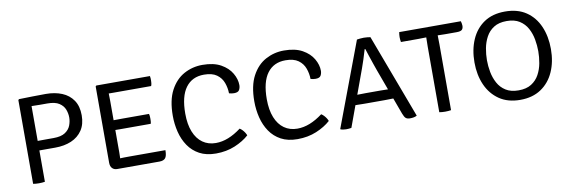

<svg xmlns="http://www.w3.org/2000/svg" viewBox="-46 -877 3597 1213"><g transform="rotate(-10 1753.0 -271.0)"><path d="M468.5 -373.5Q468.5 -316 442.8 -277.8Q417 -239.5 372 -220.2Q327 -201 268 -201Q254.5 -201 232.2 -201Q210 -201 187.5 -201Q165 -201 150 -201Q135 -201 136 -201V-261.5Q151.5 -262 177.5 -262.2Q203.5 -262.5 228.8 -262.5Q254 -262.5 268 -262.5Q317 -262.5 343 -279.8Q369 -297 378.8 -322.8Q388.5 -348.5 388.5 -373.5Q388.5 -399.5 378.8 -425Q369 -450.5 343 -467.5Q317 -484.5 268 -484.5Q247 -484.5 219 -484.5Q191 -484.5 166.5 -485.5V0Q158.5 1.5 148.5 2.2Q138.5 3 128.5 3Q119 3 108.8 2.2Q98.5 1.5 91 0V-537.5L96 -542.5Q143.5 -543.5 183.8 -544.5Q224 -545.5 268 -545.5Q326 -545.5 371.2 -527Q416.5 -508.5 442.5 -470.2Q468.5 -432 468.5 -373.5Z M587 -537.5 592 -542.5H660.5V-481Q660.5 -471.5 661 -458Q661.5 -444.5 661.5 -428.5V-99Q661.5 -89.5 661 -78.8Q660.5 -68 660.5 -62.5V0H630.5Q610.5 0 598.8 -12.5Q587 -25 587 -47.5ZM888.5 -308Q891 -300 891.5 -291Q892 -282 892 -276Q892 -269.5 891.5 -260.8Q891 -252 888.5 -244.5H715Q705 -244.5 691.2 -244.5Q677.5 -244.5 662.8 -244.8Q648 -245 635 -245.5V-307Q648 -307.5 662.8 -307.5Q677.5 -307.5 691.2 -307.8Q705 -308 715 -308ZM936 -542.5Q937.5 -534.5 937.8 -526.8Q938 -519 938 -512.5Q938 -506 937 -496.8Q936 -487.5 932.5 -479H715Q705 -479 691.2 -479Q677.5 -479 662.8 -479.2Q648 -479.5 635 -480V-542.5ZM951 -64.5Q951 -27.5 939.5 -13.8Q928 0 901.5 0H636V-61.5Q647 -62.5 658.5 -63.2Q670 -64 683.8 -64.2Q697.5 -64.5 716.5 -64.5Z M1409 -348.5Q1408.5 -383 1396.5 -416.2Q1384.5 -449.5 1355 -470.8Q1325.5 -492 1273 -492Q1197 -492 1155.8 -436.2Q1114.5 -380.5 1114.5 -270Q1114.5 -201 1134 -152.5Q1153.5 -104 1189.2 -78.8Q1225 -53.5 1273.5 -53.5Q1313.5 -53.5 1354 -69.5Q1394.5 -85.5 1436.5 -117Q1445.5 -111.5 1453.5 -103Q1461.5 -94.5 1467.5 -85Q1473.5 -75.5 1476.5 -67Q1440 -34 1385 -11Q1330 12 1263 12Q1201 12 1157.5 -11.5Q1114 -35 1086.8 -75.2Q1059.5 -115.5 1047 -166Q1034.5 -216.5 1034.5 -270Q1034.5 -370 1068 -432.8Q1101.5 -495.5 1156 -525Q1210.5 -554.5 1274 -554.5Q1346 -554.5 1392 -528.8Q1438 -503 1460.2 -464.5Q1482.5 -426 1482.5 -388.5Q1482.5 -371.5 1474.8 -357.5Q1467 -343.5 1441 -343.5Q1432 -343.5 1424.8 -344.8Q1417.5 -346 1409 -348.5Z M1932 -348.5Q1931.5 -383 1919.5 -416.2Q1907.5 -449.5 1878 -470.8Q1848.5 -492 1796 -492Q1720 -492 1678.8 -436.2Q1637.5 -380.5 1637.5 -270Q1637.5 -201 1657 -152.5Q1676.5 -104 1712.2 -78.8Q1748 -53.5 1796.5 -53.5Q1836.5 -53.5 1877 -69.5Q1917.5 -85.5 1959.5 -117Q1968.5 -111.5 1976.5 -103Q1984.5 -94.5 1990.5 -85Q1996.5 -75.5 1999.5 -67Q1963 -34 1908 -11Q1853 12 1786 12Q1724 12 1680.5 -11.5Q1637 -35 1609.8 -75.2Q1582.5 -115.5 1570 -166Q1557.5 -216.5 1557.5 -270Q1557.5 -370 1591 -432.8Q1624.5 -495.5 1679 -525Q1733.5 -554.5 1797 -554.5Q1869 -554.5 1915 -528.8Q1961 -503 1983.2 -464.5Q2005.5 -426 2005.5 -388.5Q2005.5 -371.5 1997.8 -357.5Q1990 -343.5 1964 -343.5Q1955 -343.5 1947.8 -344.8Q1940.5 -346 1932 -348.5Z M2264 -542.5Q2270 -544 2284.5 -545.2Q2299 -546.5 2308.5 -546.5Q2317.5 -546.5 2331 -545.2Q2344.5 -544 2350.5 -542.5L2552.5 -3.5Q2544 1.5 2532.5 3.8Q2521 6 2508 6Q2490.5 6 2481.2 -1.8Q2472 -9.5 2463.5 -32.5L2355 -328Q2348 -347 2339 -373.5Q2330 -400 2321 -426.8Q2312 -453.5 2305.5 -474.5H2301.5Q2293 -444.5 2281.8 -410.5Q2270.5 -376.5 2263.5 -357L2132.5 1Q2125.5 2.5 2116.5 3.2Q2107.5 4 2099.5 4Q2089.5 4 2080.2 2.5Q2071 1 2064.5 -1L2062 -4.5ZM2247.5 -135Q2244.5 -135 2228.8 -135.2Q2213 -135.5 2197.5 -135.8Q2182 -136 2178 -136H2148L2173 -198.5H2200Q2204 -198.5 2217 -198.8Q2230 -199 2243 -199.2Q2256 -199.5 2259 -199.5H2355Q2358.5 -199.5 2370 -199.2Q2381.5 -199 2393 -198.8Q2404.5 -198.5 2408.5 -198.5H2436.5L2460.5 -136H2429Q2426 -136 2411.8 -135.8Q2397.5 -135.5 2383 -135.2Q2368.5 -135 2365.5 -135Z M2535 -479Q2533.5 -487 2532.8 -495.2Q2532 -503.5 2532 -510.5Q2532 -517.5 2532.8 -526Q2533.5 -534.5 2535 -542.5H2930.5Q2932.5 -536 2934 -527.5Q2935.5 -519 2935.5 -513Q2935.5 -496 2926.8 -487.5Q2918 -479 2892.5 -479H2821.5Q2813 -479 2796.2 -479.5Q2779.5 -480 2771 -480H2697.5Q2688 -480 2672 -479.5Q2656 -479 2647 -479ZM2696.5 -420.5Q2696.5 -436.5 2697 -450Q2697.5 -463.5 2697.5 -480V-510.5H2771V-480Q2771 -463.5 2771.5 -450Q2772 -436.5 2772 -420.5V0Q2764 1.5 2754 2.2Q2744 3 2734.5 3Q2725.5 3 2715 2.2Q2704.5 1.5 2696.5 0Z M3050 -271Q3050 -234 3057.2 -195.2Q3064.5 -156.5 3082.5 -123.2Q3100.5 -90 3132.8 -69.5Q3165 -49 3215 -49Q3265 -49 3297.2 -69.5Q3329.5 -90 3347.5 -123.2Q3365.5 -156.5 3372.5 -195.2Q3379.5 -234 3379.5 -271Q3379.5 -308 3372.5 -347Q3365.5 -386 3347.5 -419.2Q3329.5 -452.5 3297.2 -473Q3265 -493.5 3215 -493.5Q3165 -493.5 3132.8 -473Q3100.5 -452.5 3082.5 -419.2Q3064.5 -386 3057.2 -347Q3050 -308 3050 -271ZM2970 -271Q2970 -352.5 2998 -416.8Q3026 -481 3080.5 -517.8Q3135 -554.5 3215 -554.5Q3295.5 -554.5 3350 -517.8Q3404.5 -481 3432.5 -416.8Q3460.5 -352.5 3460.5 -271Q3460.5 -189.5 3432 -125.5Q3403.5 -61.5 3348.8 -24.8Q3294 12 3215 12Q3135.5 12 3081 -25.2Q3026.5 -62.5 2998.2 -126.5Q2970 -190.5 2970 -271Z"/></g></svg>

Font: Signika SC
Style: Regular
Weight: 300
Designer: Anna Giedryś
Foundry: Anna Giedryś
Version: Version 2.000